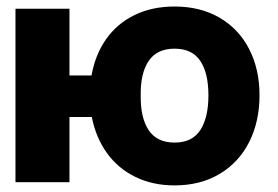

<svg xmlns="http://www.w3.org/2000/svg" viewBox="-20 -557 849 587"><path d="M192.4 -326.2H259.8Q271 -389.6 304.4 -437.3Q337.9 -484.9 391.4 -511Q444.8 -537.1 513.7 -537.1Q592.8 -537.1 651.6 -502.7Q710.4 -468.3 741.9 -406.7Q773.4 -345.2 773.4 -265.6Q773.4 -185.5 741.9 -123Q710.4 -60.5 651.6 -25.4Q592.8 9.8 513.7 9.8Q446.3 9.8 393.3 -16.4Q340.3 -42.5 306.6 -89.6Q272.9 -136.7 260.7 -199.2H192.4V0H27.3V-530.3H192.4ZM617.2 -265.6Q617.2 -333.5 592.3 -370.8Q567.4 -408.2 513.7 -408.2Q460 -408.2 434.6 -370.8Q409.2 -333.5 410.2 -265.6Q409.2 -196.8 434.6 -158.9Q460 -121.1 513.7 -121.1Q567.4 -121.1 592.3 -159.2Q617.2 -197.3 617.2 -265.6Z"/></svg>

Font: Pretendard Std ExtraBold
Style: Regular
Weight: 800
Designer: Base glyphs from Inter by Rasmus Andersson; Hangeul glyphs from Noto Sans CJK(Source Han Sans) by Jang Soo-young and Kan
Foundry: Kil Hyung-jin
Version: Version 1.309